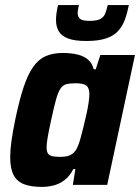

<svg xmlns="http://www.w3.org/2000/svg" viewBox="-20 -726 550 754"><path d="M145 8Q102 8 74.5 -2.5Q47 -13 33.5 -38.5Q20 -64 20 -109Q20 -136 25 -172.5Q30 -209 40 -257Q56 -333 72.5 -383Q89 -433 110 -463Q131 -493 159.5 -505.5Q188 -518 227 -518Q259 -518 284 -512Q309 -506 325.5 -492Q342 -478 348 -454H356L374 -510H510L401 0H266L276 -62H268Q253 -33 232.5 -18Q212 -3 189.5 2.5Q167 8 145 8ZM217 -110Q236 -110 248.5 -114Q261 -118 270.5 -127.5Q280 -137 286 -153Q291 -164 296.5 -184Q302 -204 308 -228.5Q314 -253 319.5 -277.5Q325 -302 328 -323Q331 -344 331 -355Q331 -381 319 -390Q307 -399 277 -399Q255 -399 241 -395.5Q227 -392 217.5 -378Q208 -364 200 -335Q192 -306 181 -255Q172 -214 167.5 -188.5Q163 -163 163 -147Q163 -131 168.5 -123Q174 -115 186 -112.5Q198 -110 217 -110ZM319 -565Q273 -565 247 -575Q221 -585 210.5 -603.5Q200 -622 200 -647Q200 -661 202 -675.5Q204 -690 208 -706H290Q288 -697 286.5 -689Q285 -681 285 -674Q285 -660 294.5 -652Q304 -644 332 -644Q360 -644 374 -651.5Q388 -659 393.5 -673.5Q399 -688 403 -706H486Q480 -675 470.5 -649Q461 -623 443.5 -604Q426 -585 396 -575Q366 -565 319 -565Z"/></svg>

Font: Saira SemiCondensed
Style: Bold Italic
Weight: 700
Width: 4
Italic angle: -12°
Designer: Hector Gatti with collaboration of the Omnibus-Type team
Foundry: Omnibus-Type
Version: Version 1.101